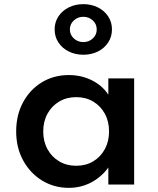

<svg xmlns="http://www.w3.org/2000/svg" viewBox="-20 -890 764 926"><path d="M312 16Q241 16 183.2 -19.2Q125.5 -54.5 91.8 -116Q58 -177.5 58 -256.5Q58 -334.5 90.8 -395.8Q123.5 -457 181 -492.5Q238.5 -528 312 -528Q372 -528 422.5 -503Q473 -478 502.5 -433.5V-512H627V0H502.5V-82Q468.5 -35.5 419.2 -9.8Q370 16 312 16ZM347.5 -90.5Q394 -90.5 429.5 -111.8Q465 -133 485.5 -170.5Q506 -208 506 -256Q506 -304.5 485.5 -341.8Q465 -379 429.5 -400.2Q394 -421.5 347.5 -421.5Q301.5 -421.5 265.5 -400.2Q229.5 -379 209 -341.5Q188.5 -304 188.5 -256Q188.5 -208 209 -170.5Q229.5 -133 265.5 -111.8Q301.5 -90.5 347.5 -90.5ZM382 -626Q343.5 -626 312 -641.5Q280.5 -657 262 -684.8Q243.5 -712.5 243.5 -748Q243.5 -783.5 262 -811.2Q280.5 -839 312 -854.5Q343.5 -870 382 -870Q420.5 -870 451.8 -854.5Q483 -839 501.5 -811.2Q520 -783.5 520 -748Q520 -712.5 501.5 -684.8Q483 -657 451.8 -641.5Q420.5 -626 382 -626ZM382 -687Q408.5 -687 427.5 -704.5Q446.5 -722 446.5 -748Q446.5 -774 427.5 -791.5Q408.5 -809 382 -809Q355.5 -809 336.2 -791.5Q317 -774 317 -748Q317 -722 336.2 -704.5Q355.5 -687 382 -687Z"/></svg>

Font: Spartan Thin SemiBold
Style: Regular
Weight: 600
Version: Version 1.004